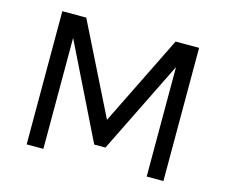

<svg xmlns="http://www.w3.org/2000/svg" viewBox="-91 -753 1031 876"><g transform="rotate(15 424.0 -314.5)"><path d="M101 0V-629H214L426 -203L636 -629H747V0H668V-517L452 -79H399L180 -524V0Z"/></g></svg>

Font: Karmilla
Style: Regular
Weight: 400
Designer: Jonathan Pinhorn
Version: Version 1.000